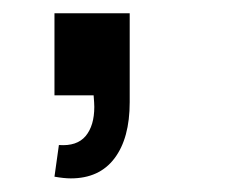

<svg xmlns="http://www.w3.org/2000/svg" viewBox="-20 -140 330 282"><path d="M66.5 73Q93 75 105.8 59.8Q118.5 44.5 118.5 17Q118.5 12 117.5 0H60V-120.5H170.5V10Q170.5 63 148.2 92.5Q126 122 84 122Q74 122 60 119.5Z"/></svg>

Font: Manrope KiralyPet SmBd KiralyPet
Style: Regular
Weight: 600
Designer: Mikhail Sharanda
Foundry: Mikhail Sharanda
Version: Version 4.502